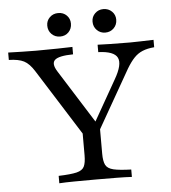

<svg xmlns="http://www.w3.org/2000/svg" viewBox="-64 -766 723 814"><g transform="rotate(-5 297.5 -359.5)"><path d="M298.4 -160.5 96 -481.5Q75 -515.3 52 -527Q29 -538.7 -12.1 -539.5V-571Q15.3 -570.2 45.6 -569.4Q75.8 -568.5 106.5 -568.5Q158.9 -568.5 196.8 -569.4Q234.7 -570.2 261.3 -571V-539.5Q200.8 -538.7 183.9 -523.4Q166.9 -508.1 188.7 -473.4L341.1 -231.5L316.9 -222.6L428.2 -418.5Q463.7 -479.8 449.6 -508.5Q435.5 -537.1 368.5 -539.5V-571Q386.3 -570.2 422.2 -569.4Q458.1 -568.5 506.5 -568.5Q529.8 -568.5 552 -569.4Q574.2 -570.2 606.5 -571V-539.5Q577.4 -537.1 556.9 -528.6Q536.3 -520.2 520.6 -503.6Q504.8 -487.1 487.9 -458.9L317.7 -160.5ZM155.6 0V-31.5Q207.3 -33.1 232.3 -39.1Q257.3 -45.2 264.9 -61.3Q272.6 -77.4 272.6 -108.9V-250.8L317.7 -191.9L347.6 -239.5V-108.9Q347.6 -77.4 355.6 -61.3Q363.7 -45.2 388.7 -39.1Q413.7 -33.1 464.5 -31.5V0Q439.5 -1.6 399.2 -2Q358.9 -2.4 311.3 -2.4Q260.5 -2.4 220.2 -2Q179.8 -1.6 155.6 0ZM405.6 -619.4Q384.7 -619.4 370.2 -633.9Q355.6 -648.4 355.6 -670.2Q355.6 -691.1 370.2 -705.2Q384.7 -719.4 405.6 -719.4Q427.4 -719.4 441.9 -705.2Q456.5 -691.1 456.5 -670.2Q456.5 -648.4 441.9 -633.9Q427.4 -619.4 405.6 -619.4ZM213.7 -619.4Q191.9 -619.4 177.4 -633.9Q162.9 -648.4 162.9 -670.2Q162.9 -691.1 177.4 -705.2Q191.9 -719.4 213.7 -719.4Q235.5 -719.4 249.6 -705.2Q263.7 -691.1 263.7 -670.2Q263.7 -648.4 249.6 -633.9Q235.5 -619.4 213.7 -619.4Z"/></g></svg>

Font: Playfair 12pt Light
Style: Regular
Weight: 300
Designer: Claus Eggers Sørensen
Foundry: Claus Eggers Sørensen
Version: Version 2.000;gftools[0.9.28]